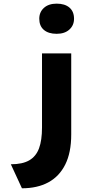

<svg xmlns="http://www.w3.org/2000/svg" viewBox="-20 -824 575 1054"><path d="M100.4 209.6 39.5 77.8Q103.4 77.8 140.7 56.1Q178 34.3 194.3 -9.9Q210.6 -54 210.6 -124.2V-530.7H371V-86Q371 13.8 338.1 79.4Q305.2 144.9 244.9 177.3Q184.6 209.6 100.4 209.6ZM291 -638.4Q245.9 -638.4 220.7 -660Q195.6 -681.6 195.6 -721.2Q195.6 -757.6 221.2 -780.8Q246.9 -804 291 -804Q336 -804 361.2 -782.4Q386.4 -760.8 386.4 -721.2Q386.4 -684.7 360.7 -661.6Q335 -638.4 291 -638.4Z"/></svg>

Font: Lexend Mega
Style: Regular
Weight: 400
Designer: Bonnie Shaver-Troup, Thomas Jockin
Foundry: Lexend
Version: Version 1.007